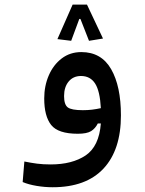

<svg xmlns="http://www.w3.org/2000/svg" viewBox="-20 -576 626 831"><path d="M208 234.4Q173.3 234.4 138.4 228.5Q103.5 222.7 78.1 211.9L85.4 123Q114.3 128.9 140.4 132.3Q166.5 135.7 199.2 135.7Q292.5 135.7 350.6 96.7Q408.7 57.6 416.5 -41.5H403.3Q392.6 -20 374.3 -8.5Q356 2.9 316.9 2.9Q231.4 2.9 201.4 -35.2Q171.4 -73.2 171.4 -149.9Q171.4 -204.1 191.2 -249.8Q210.9 -295.4 247.1 -323Q283.2 -350.6 332 -350.6Q418.5 -350.6 460.9 -276.9Q503.4 -203.1 503.4 -76.7Q503.4 72.8 428 153.6Q352.5 234.4 208 234.4ZM416.5 -107.9Q412.6 -182.1 391.6 -214.6Q370.6 -247.1 330.6 -247.1Q296.9 -247.1 277.1 -223.1Q257.3 -199.2 257.3 -160.2Q257.3 -123.5 273.2 -111.3Q289.1 -99.1 338.4 -99.1Q359.4 -99.1 377.7 -101.3Q396 -103.5 416.5 -107.9ZM356.4 -556.2 425.8 -409.2 365.2 -399.4 328.1 -494.1H323.2L288.1 -399.4L228.5 -406.7L294.4 -556.2Z"/></svg>

Font: Cascadia Code NF
Style: Regular
Weight: 400
Monospace: yes
Designer: Aaron Bell
Foundry: Saja Typeworks
Version: Version 2404.023; ttfautohint (v1.8.4)